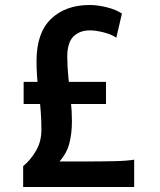

<svg xmlns="http://www.w3.org/2000/svg" viewBox="-20 -745 639 765"><path d="M514.6 0H72.3V-83Q101.6 -106.9 123.3 -144Q145 -181.2 145 -227.1Q145 -297.4 135.3 -367.9Q125.5 -438.5 125.5 -502Q125.5 -613.8 183.1 -669.4Q240.7 -725.1 337.9 -725.1Q368.2 -725.1 405 -716.1Q441.9 -707 465.8 -690.9L443.4 -594.7Q423.8 -608.4 392.3 -616.2Q360.8 -624 337.9 -624Q297.9 -624 272.9 -599.9Q248 -575.7 248 -518.6Q248 -479 252.7 -434.1Q257.3 -389.2 262 -345Q266.6 -300.8 266.6 -262.7Q266.6 -212.4 256.1 -173.1Q245.6 -133.8 217.3 -101.6H314Q382.3 -101.6 434.8 -102.8Q487.3 -104 514.6 -108.9ZM74.2 -330.6V-418.9H402.3V-330.6Z"/></svg>

Font: Kanchenjunga
Style: Bold
Weight: 700
Designer: Becca Hirsbrunner Spalinger
Foundry: SIL International
Version: Version 2.001